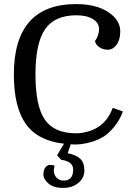

<svg xmlns="http://www.w3.org/2000/svg" viewBox="-20 -702 645 942"><path d="M48 -336Q48 -682 354 -682Q474 -682 536 -623Q570 -590 570 -548Q570 -506 551.5 -482Q533 -458 509.5 -458Q486 -458 468.5 -469.5Q451 -481 446 -500Q466 -529 466 -559.5Q466 -590 435.5 -608.5Q405 -627 355 -627Q248 -627 201 -558.5Q154 -490 154 -336Q154 -182 200 -115Q246 -48 354 -48Q389 -48 428 -62Q503 -90 533 -173L583 -155Q567 -112 540 -79.5Q513 -47 487 -31Q461 -15 430 -6Q373 11 327 6L312 50Q352 57 373 76.5Q394 96 394 133.5Q394 171 364.5 195.5Q335 220 289 220Q243 220 218 198.5Q193 177 193 154.5Q193 132 202.5 119.5Q212 107 225.5 107Q239 107 248 111Q244 127 244 133Q244 156 258 170Q272 184 292 184Q339 184 339 130Q339 90 280 82L260 60L294 3Q166 -11 107 -93.5Q48 -176 48 -336Z"/></svg>

Font: Cambo
Style: Regular
Weight: 400
Designer: Carolina Giovagnoli, Andres Torresi
Foundry: Carolina Giovagnoli, Andres Torresi
Version: Version 2.001